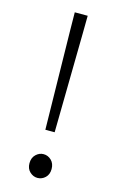

<svg xmlns="http://www.w3.org/2000/svg" viewBox="-117 -792 529 855"><g transform="rotate(15 147.5 -364.5)"><path d="M126 -203.1 118.2 -658.2 117.2 -742.2H176.8L175.8 -658.2L168.9 -203.1ZM147 13.2Q127.4 13.2 111.8 -1.5Q96.2 -16.1 96.2 -41Q96.2 -66.4 111.8 -81.3Q127.4 -96.2 147 -96.2Q167.5 -96.2 182.9 -81.3Q198.2 -66.4 198.2 -41Q198.2 -16.1 182.9 -1.5Q167.5 13.2 147 13.2Z"/></g></svg>

Font: Source Han Sans CN Light
Style: Regular
Weight: 300
Designer: Ryoko NISHIZUKA  (kana, bopomofo & ideographs); Paul D. Hunt (Latin, Greek & Cyrillic); Sandoll Communications , Soo-you
Foundry: Adobe
Version: Version 2.000;hotconv 1.0.107;makeotfexe 2.5.65593